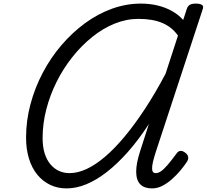

<svg xmlns="http://www.w3.org/2000/svg" viewBox="-20 -1031 1150 1068"><path d="M350 17Q300 17 258.5 -3Q217 -23 187 -60Q157 -97 141 -149Q125 -201 125 -266Q125 -360 149.5 -451.5Q174 -543 218 -626.5Q262 -710 322 -780Q382 -850 453 -902Q524 -954 603 -982.5Q682 -1011 764 -1011Q813 -1011 856.5 -1000.5Q900 -990 936 -970Q972 -950 999 -920L1020 -984Q1025 -998 1036.5 -1004.5Q1048 -1011 1069 -1011Q1092 -1011 1103 -1004Q1114 -997 1108 -981L846 -184Q836 -153 831 -131Q826 -109 826 -95Q826 -81 831 -74.5Q836 -68 847 -68Q860 -68 875 -78Q890 -88 910.5 -111.5Q931 -135 959 -173Q970 -190 982 -191.5Q994 -193 1007 -184Q1024 -173 1026.5 -158.5Q1029 -144 1019 -130Q1004 -107 982.5 -81.5Q961 -56 935.5 -33.5Q910 -11 882.5 3Q855 17 825 17Q783 17 760.5 -5.5Q738 -28 737.5 -75Q737 -122 761 -195L808 -341Q750 -252 691 -185.5Q632 -119 574 -74Q516 -29 460 -6Q404 17 350 17ZM217 -263Q217 -214 228.5 -177.5Q240 -141 261 -116.5Q282 -92 308.5 -80Q335 -68 367 -68Q413 -68 463 -91.5Q513 -115 566.5 -161Q620 -207 675.5 -274Q731 -341 788 -428Q845 -515 901 -621L970 -833Q937 -880 883.5 -903Q830 -926 750 -926Q683 -926 617.5 -899.5Q552 -873 492.5 -825Q433 -777 382.5 -713.5Q332 -650 295 -576Q258 -502 237.5 -422.5Q217 -343 217 -263Z"/></svg>

Font: Playwrite CA
Style: Regular
Weight: 400
Designer: Veronika Burian, José Scaglione
Foundry: TypeTogether
Version: Version 1.002